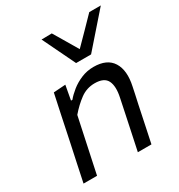

<svg xmlns="http://www.w3.org/2000/svg" viewBox="-181 -893 946 1015"><g transform="rotate(-30 291.5 -386.0)"><path d="M33 0Q44.5 -55.5 55.5 -106.8Q66.5 -158 79.5 -219L90 -269Q100 -317 112.2 -375.2Q124.5 -433.5 138 -496L211 -501L195 -413H203.5Q221 -434.5 248.5 -456.5Q276 -478.5 311.2 -493.2Q346.5 -508 386.5 -508Q468.5 -508 501 -456Q533.5 -404 514 -314.5Q509.5 -293.5 504.8 -270.5Q500 -247.5 493.5 -219Q481 -158 470 -106.8Q459 -55.5 447.5 0H364.5Q376.5 -55.5 387 -106.2Q397.5 -157 410 -215.5L427 -297Q440.5 -360 423.5 -395Q406.5 -430 348.5 -430Q299.5 -430 260.5 -401.2Q221.5 -372.5 186 -331L161.5 -216Q149 -156.5 138 -105.8Q127 -55 115.5 0ZM317.5 -571.5Q293.5 -621 269.5 -671Q245.5 -721 221.5 -770.5L284.5 -771.5Q306 -735.5 327.8 -698.8Q349.5 -662 371 -625.5Q407 -662 442.2 -697.8Q477.5 -733.5 512.5 -770H583Q538.5 -719 495.5 -670.2Q452.5 -621.5 409 -571.5Z"/></g></svg>

Font: Commissioner
Style: Italic
Weight: 400
Italic angle: -12°
Designer: Kostas Bartsokas
Foundry: Kostas Bartsokas
Version: Version 1.000; ttfautohint (v1.8.3)